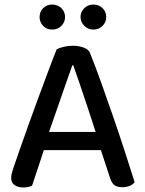

<svg xmlns="http://www.w3.org/2000/svg" viewBox="-20 -815 639 844"><path d="M302 -528H298Q284 -489 265.5 -436Q247 -383 227.5 -326.5Q208 -270 190 -219L182 -185Q176 -166 168 -141Q160 -116 151 -89Q142 -62 134 -38Q126 -14 121 1Q113 5 104 7Q95 9 81 9Q59 9 44 -1.5Q29 -12 29 -33Q29 -43 32 -53.5Q35 -64 39 -77Q50 -110 67.5 -159.5Q85 -209 105.5 -267Q126 -325 148.5 -385Q171 -445 191.5 -500.5Q212 -556 229 -598Q239 -604 259 -609Q279 -614 299 -614Q325 -614 347.5 -606Q370 -598 376 -581Q399 -524 425 -451.5Q451 -379 478 -300.5Q505 -222 529 -148Q553 -74 572 -14Q564 -4 550 2Q536 8 519 8Q494 8 482 -2Q470 -12 463 -35L414 -184L403 -227Q385 -284 366 -340.5Q347 -397 330.5 -446Q314 -495 302 -528ZM136 -155 170 -235H438L455 -155ZM266 -740Q266 -718 250 -701.5Q234 -685 209 -685Q185 -685 169.5 -701.5Q154 -718 154 -740Q154 -763 169.5 -779Q185 -795 209 -795Q234 -795 250 -779Q266 -763 266 -740ZM447 -740Q447 -718 431 -701.5Q415 -685 390 -685Q367 -685 350.5 -701.5Q334 -718 334 -740Q334 -763 350.5 -779Q367 -795 390 -795Q415 -795 431 -779Q447 -763 447 -740Z"/></svg>

Font: Baloo Tamma 2 Medium
Style: Regular
Weight: 500
Designer: Divya Kowshik, Shuchita Grover and Ek Type
Foundry: Ek Type
Version: Version 1.700